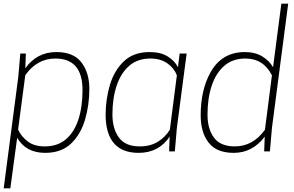

<svg xmlns="http://www.w3.org/2000/svg" viewBox="-27 -820 1594 1040"><path d="M29 200H-7L72 -403L83 -530H113L110 -450Q173 -538 278 -538Q372 -538 414.5 -481.5Q457 -425 457 -338Q457 -251 433.5 -171.5Q410 -92 357.5 -42Q305 8 218 8Q113 8 66 -74ZM215 -27Q285 -27 330 -65.5Q375 -104 397.5 -172.5Q420 -241 420 -332Q420 -503 273 -503Q174 -503 110 -413L71 -118Q88 -81 123 -54Q158 -27 215 -27Z M984 -530H946ZM724 8Q548 8 545 -195Q545 -282 568.5 -360.5Q592 -439 644.5 -488.5Q697 -538 784 -538Q843 -538 881 -514.5Q919 -491 937 -456L946 -530H984L931 -127L920 0H889L892 -80Q833 8 724 8ZM730 -27Q788 -27 828.5 -52.5Q869 -78 893 -117L931 -412Q917 -450 880 -476.5Q843 -503 787 -503Q719 -503 673.5 -464Q628 -425 605 -356.5Q582 -288 582 -200Q582 -123 617 -75Q652 -27 730 -27Z M1239 8Q1146 8 1103 -47.5Q1060 -103 1060 -195Q1060 -330 1111 -424Q1172 -538 1299 -538Q1355 -538 1393.5 -514.5Q1432 -491 1452 -456L1497 -800H1534L1446 -127L1435 0H1404L1407 -80Q1341 8 1239 8ZM1245 -27Q1343 -27 1408 -117L1446 -412Q1400 -503 1302 -503Q1234 -503 1188.5 -464Q1143 -425 1120 -356.5Q1097 -288 1097 -199Q1097 -122 1132 -74.5Q1167 -27 1245 -27Z"/></svg>

Font: Tanohe Sans ExtraLight
Style: Italic
Weight: 200
Designer: Village Type and Design LLC & Cristiano Sobral
Foundry: Cooper Hewitt Smithsonian Design Museum
Version: Version 1.00;September 29, 2021;FontCreator 13.0.0.2655 64-b